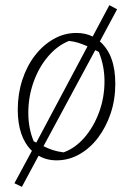

<svg xmlns="http://www.w3.org/2000/svg" viewBox="-20 -615 515 746"><path d="M200 8Q161 8 130 -10L65 111L36 97L104 -29Q49 -82 49 -189Q49 -250 66.5 -304Q84 -358 115.5 -399Q147 -440 188.5 -463.5Q230 -487 277 -487Q312 -487 340 -473L405 -595L435 -579L368 -454Q428 -402 428 -290Q428 -228 410 -174.5Q392 -121 361 -80Q330 -39 288.5 -15.5Q247 8 200 8ZM111 -66Q115 -64 121 -61L320 -435Q302 -443 285 -448.5Q268 -454 248 -456Q203 -438 167 -396Q131 -354 110.5 -296.5Q90 -239 90 -177Q90 -116 111 -66ZM227 -23Q272 -39 308 -80.5Q344 -122 365 -179Q386 -236 386 -299Q386 -359 364 -413Q361 -415 357 -417Q353 -419 350 -420L149 -47Q167 -38 185 -32Q203 -26 227 -23Z"/></svg>

Font: Piazzolla ExtraLight
Style: Italic
Weight: 200
Italic angle: -11.3°
Designer: Juan Pablo del Peral
Foundry: Huerta Tipografica
Version: Version 1.330